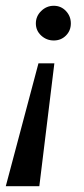

<svg xmlns="http://www.w3.org/2000/svg" viewBox="-26 -524 291 664"><path d="M-6 120 107 -305H162L110 120ZM160 -384Q135 -384 116.5 -401Q98 -418 98 -443Q98 -468 116.5 -486Q135 -504 160 -504Q185 -504 202 -486Q219 -468 219 -443Q219 -418 202 -401Q185 -384 160 -384Z"/></svg>

Font: Manuale Medium
Style: Italic
Weight: 500
Italic angle: -11°
Version: Version 1.002